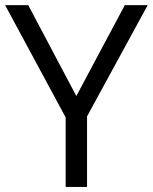

<svg xmlns="http://www.w3.org/2000/svg" viewBox="-20 -734 600 754"><path d="M321.8 0H237.8V-272.9L0 -713.9H90.8L279.8 -356.9L470.2 -713.9H560.1L321.8 -276.9Z"/></svg>

Font: Open Sans Hebrew
Style: Regular
Weight: 400
Foundry: Ascender Corporation, Yanek Iontef
Version: Version 2.001;PS 002.001;hotconv 1.0.70;makeotf.lib2.5.58329